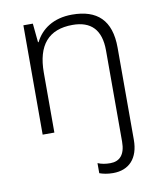

<svg xmlns="http://www.w3.org/2000/svg" viewBox="-87 -611 769 920"><g transform="rotate(-10 298.0 -151.0)"><path d="M389 240C467 240 514 190 514 100V-348C514 -482 448 -542 326 -542C235 -542 175 -499 146 -440H143L134 -532H88V0H145V-291C145 -425 203 -493 320 -493C409 -493 457 -446 457 -345V99C457 163 429 191 384 191C362 191 342 188 323 180V229C340 235 361 240 389 240Z"/></g></svg>

Font: Noto Sans Sinhala UI Light
Style: Regular
Weight: 300
Designer: Jelle Bosma - Monotype Design Team
Foundry: Monotype Imaging Inc.
Version: Version 2.006